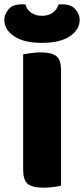

<svg xmlns="http://www.w3.org/2000/svg" viewBox="-42 -859 388 887"><path d="M159 8Q106 8 85.5 -10Q65 -28 65 -75V-608Q77 -610 100 -613.5Q123 -617 146 -617Q196 -617 218 -600Q240 -583 240 -534V-1Q229 2 206 5Q183 8 159 8ZM152 -786Q183 -786 202.5 -801Q222 -816 228 -838Q233 -839 237 -839Q241 -839 246 -839Q287 -839 306.5 -816Q326 -793 326 -767Q326 -722 281 -691.5Q236 -661 152 -661Q68 -661 23 -691.5Q-22 -722 -22 -767Q-22 -793 -2.5 -816Q17 -839 58 -839Q63 -839 67 -839Q71 -839 76 -838Q81 -816 101 -801Q121 -786 152 -786Z"/></svg>

Font: Baloo Da 2 ExtraBold
Style: Regular
Weight: 800
Designer: Noopur Datye, Sulekha Rajkumar and Ek Type
Foundry: Ek Type
Version: Version 1.640;hotconv 1.0.111;makeotfexe 2.5.65597; ttfautoh